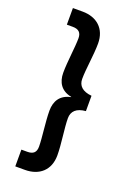

<svg xmlns="http://www.w3.org/2000/svg" viewBox="-203 -1005 913 1282"><g transform="rotate(20 254.0 -363.5)"><path d="M398 -309V-418C333 -424 301 -454 301 -503C301 -573 320 -681 320 -761C320 -867 250 -926 150 -926H81V-808H123C165 -808 185 -789 185 -749C185 -686 168 -577 168 -498C168 -430 200 -379 273 -365V-363C200 -348 168 -298 168 -229C168 -151 185 -41 185 21C185 62 165 80 123 80H81V199H150C250 199 320 140 320 34C320 -46 301 -155 301 -224C301 -273 333 -304 398 -309Z"/></g></svg>

Font: Malmofest SemiBold
Style: Regular
Weight: 600
Designer: Jonny Pinhorn (Poppins), Kolossal
Version: Version 1.004;Glyphs 3.1.2 (3151)